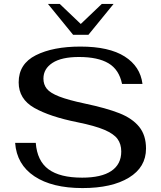

<svg xmlns="http://www.w3.org/2000/svg" viewBox="-20 -947 821 977"><path d="M57 -220H162Q169 -128 227 -85.5Q285 -43 398 -43Q496 -43 546.5 -77Q597 -111 597 -176Q597 -214 578 -240Q559 -266 511 -286.5Q463 -307 374 -325Q234 -353 154.5 -398Q75 -443 75 -528Q75 -622 162.5 -666Q250 -710 389 -710Q535 -710 614.5 -659.5Q694 -609 705 -520H601Q586 -593 532 -625Q478 -657 382 -657Q293 -657 247 -627Q201 -597 201 -547Q201 -517 218 -495.5Q235 -474 281 -456Q327 -438 412 -420Q521 -397 587 -371Q653 -345 688 -302Q723 -259 723 -191Q723 -96 636 -43Q549 10 400 10Q245 10 155 -50Q65 -110 57 -220ZM224 -927H284L391 -825L498 -927H558L430 -770H352Z"/></svg>

Font: Fahkwang Medium
Style: Regular
Weight: 500
Version: Version 1.000; ttfautohint (v1.6)